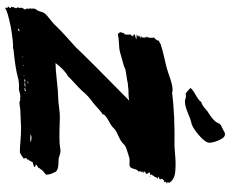

<svg xmlns="http://www.w3.org/2000/svg" viewBox="-96 -790 915 764"><g transform="rotate(90 362.0 -407.5)"><path d="M499 -839Q520 -854.3 533.3 -829Q546.7 -803.8 547.6 -781.9Q545.7 -764.8 514.8 -738.6Q483.8 -712.4 465.7 -710.5Q456.2 -708.6 424.3 -695.2Q392.4 -681.9 373.3 -686.7Q370.5 -689.5 361 -689.5Q351.4 -687.6 349.5 -689.5Q344.8 -693.3 339 -698.6Q333.3 -703.8 329.5 -707.6Q337.1 -717.1 358.1 -728.6Q380 -741 385.7 -750.5Q395.2 -752.4 407.6 -762.4Q420 -772.4 422.9 -775.2Q462.9 -800 468.6 -816.2Q470.5 -822.9 475.7 -826.7Q481 -830.5 488.6 -833.8Q496.2 -837.1 499 -839ZM682.9 -546.7V-544.8Q678.1 -546.7 678.1 -547.6ZM680 -545.7ZM665.7 -164.8Q675.2 -147.6 674.3 -132.4Q655.2 -117.1 654.3 -113.3Q645.7 -103.8 646.7 -101Q637.1 -98.1 634.3 -91.4Q636.2 -90.5 639 -90.5L641 -89.5Q649.5 -85.7 636.2 -82.9Q633.3 -81.9 631.4 -81Q627.6 -81 624.3 -78.6Q621 -76.2 623.8 -72.4Q621 -72.4 620 -72.4Q619 -70.5 620 -66.7H617.1Q616.2 -64.8 618.1 -64.8Q613.3 -64.8 614.3 -57.1Q608.6 -55.2 608.1 -53.8Q607.6 -52.4 609 -50Q610.5 -47.6 610.5 -43.8Q608.6 -42.9 600.5 -36.7Q592.4 -30.5 588.6 -30.5V-28.6Q563.8 -28.6 540 -31Q516.2 -33.3 487.6 -33.3Q455.2 -32.4 421.9 -30.5Q420 -30.5 413.3 -30Q406.7 -29.5 400 -28.1Q393.3 -26.7 387.1 -27.1Q381 -27.6 379 -29.5L377.1 -30.5H376.2H374.3V-28.6Q372.4 -28.6 370.5 -29.5Q368.6 -30.5 366.7 -30.5Q366.7 -29.5 367.6 -29.5Q365.7 -30.5 362.4 -30.5Q359 -30.5 354.8 -29.5Q350.5 -28.6 347.1 -27.6Q343.8 -26.7 340 -25.7Q336.2 -24.8 334.3 -24.8Q306.7 -26.7 284.8 -20Q251.4 -10.5 173.3 -2.9V-1Q152.4 -3.8 86.7 7.6Q21 21 11.4 30.5V29.5Q11.4 28.6 10.5 29.5Q9.5 28.6 10.5 23.8V20Q4.8 19 5.2 18.1Q5.7 17.1 9.5 13.3Q15.2 5.7 6.7 6.7Q6.7 1.9 8.6 -3.8Q10.5 -9.5 11.9 -11.9Q13.3 -14.3 11 -16.2Q8.6 -18.1 9 -19.5Q9.5 -21 10.5 -25.7Q11.4 -30.5 10.5 -34.3Q9.5 -38.1 13.8 -42.9Q18.1 -47.6 17.1 -49.5Q15.2 -51.4 14.3 -52.4Q16.2 -53.3 17.1 -56.2Q14.3 -56.2 11.4 -55.2Q11.4 -57.1 12.4 -57.1Q13.3 -57.1 14.3 -58.1V-61Q14.3 -63.8 13.8 -67.6Q13.3 -71.4 12.4 -72.4Q14.3 -74.3 15.2 -76.2Q13.3 -77.1 13.3 -78.1Q13.3 -79 13.8 -81.9Q14.3 -84.8 14.3 -87.6Q14.3 -90.5 15.2 -90.5Q23.8 -101 26.7 -114.3Q30.5 -125.7 34.3 -129.5Q39 -135.2 57.6 -149.5Q76.2 -163.8 85.7 -175.2Q101 -191.4 127.6 -215.2Q154.3 -239 166.7 -250.5Q221.9 -308.6 380 -463.8Q370.5 -461 354.3 -461Q338.1 -461 330.5 -460Q326.7 -459 317.1 -458.6Q307.6 -458.1 302.9 -456.2Q298.1 -455.2 284.8 -453.3Q271.4 -451.4 260.5 -449.5Q249.5 -447.6 246.7 -443.8Q194.3 -429.5 185.7 -426.7Q176.2 -423.8 152.9 -422.9Q129.5 -421.9 119 -419Q116.2 -418.1 112.9 -420.5Q109.5 -422.9 108.1 -427.6Q106.7 -432.4 111.4 -439Q110.5 -440 110.5 -441.9L115.2 -444.8Q118.1 -445.7 117.1 -470.5Q117.1 -471.4 118.1 -471.4Q119 -471.4 120 -471.4L123.8 -479L122.9 -480Q116.2 -480 116.2 -484.8Q116.2 -485.7 121 -487.1Q125.7 -488.6 130.5 -489.5Q135.2 -490.5 135.2 -492.4L117.1 -493.3Q117.1 -495.2 119.5 -495.7Q121.9 -496.2 123.3 -497.1Q124.8 -498.1 123.8 -501Q121 -501 121 -503.8Q130.5 -506.7 130.5 -507.6Q130.5 -509.5 125.7 -509.5L120 -510.5Q123.8 -510.5 127.6 -513.3Q129.5 -516.2 129 -521.4Q128.6 -526.7 128.6 -528.6Q128.6 -532.4 126.7 -532.4Q124.8 -532.4 124.8 -533.8Q124.8 -535.2 127.1 -535.7Q129.5 -536.2 128.6 -541Q129.5 -542.9 130 -546.7Q130.5 -550.5 130 -555.2Q129.5 -560 128.6 -562.9Q132.4 -563.8 136.7 -570Q141 -576.2 141 -579Q141 -581 142.9 -582.4Q144.8 -583.8 147.6 -584.3Q150.5 -584.8 151.4 -586.2Q152.4 -587.6 157.1 -589.5Q159 -590.5 159 -589.5Q176.2 -596.2 213.8 -604.3Q251.4 -612.4 269.5 -619Q271.4 -620 280.5 -622.9Q289.5 -625.7 294.8 -627.6Q300 -629.5 309 -631.9Q318.1 -634.3 323.8 -635.2Q329.5 -636.2 336.7 -636.2Q343.8 -636.2 347.6 -634.3Q436.2 -645.7 561 -643.8Q568.6 -643.8 588.1 -645.7Q607.6 -647.6 624.3 -648.1Q641 -648.6 659.5 -647.1Q678.1 -645.7 691 -638.6Q703.8 -631.4 707.6 -620Q702.9 -620 702.9 -617.1Q702.9 -616.2 706.2 -615.7Q709.5 -615.2 709.5 -613.3Q708.6 -612.4 705.2 -611Q701.9 -609.5 701.9 -609Q701.9 -608.6 703.3 -607.1Q704.8 -605.7 704.8 -604.3Q704.8 -602.9 700 -602.4Q695.2 -601.9 694.3 -601Q696.2 -601 697.1 -599Q695.2 -599 693.3 -598.1H691.4L692.4 -597.1Q693.3 -596.2 693.3 -595.2Q691.4 -594.3 690.5 -594.3Q691.4 -594.3 692.4 -592.4Q690.5 -591.4 690.5 -590.5Q691.4 -589.5 691.4 -588.6Q691.4 -587.6 693.3 -588.6L694.3 -586.7Q690.5 -582.9 687.1 -582.4Q683.8 -581.9 682.9 -581Q682.9 -580 685.7 -578.1Q688.6 -577.1 690.5 -576.2Q683.8 -570.5 683.8 -568.6Q684.8 -567.6 684.8 -566.7Q682.9 -565.7 678.6 -559Q674.3 -552.4 673.3 -550.5Q675.2 -549.5 676.2 -546.7Q667.6 -547.6 664.8 -542.9Q666.7 -541.9 668.6 -538.6Q670.5 -535.2 672.4 -534.3L670.5 -531.4Q667.6 -528.6 663.8 -526.7L661 -523.8L662.9 -522.9Q666.7 -522.9 666.7 -521Q666.7 -519 663.8 -519.5Q661 -520 661 -519Q661 -518.1 662.9 -517.1L665.7 -515.2Q663.8 -513.3 662.4 -511.9Q661 -510.5 661 -508.6Q661 -506.7 661.4 -503.8Q661.9 -501 661.9 -500Q655.2 -497.1 652.4 -485.7Q649.5 -474.3 646.7 -470.5Q641.9 -463.8 630 -464.8Q618.1 -465.7 610.5 -464.8Q606.7 -463.8 592.4 -459.5Q578.1 -455.2 568.1 -451.4Q558.1 -447.6 551.4 -440Q542.9 -430.5 519 -420Q495.2 -409.5 487.6 -400Q481.9 -393.3 460.5 -381.9Q439 -370.5 433.3 -360H434.3Q435.2 -360 435.2 -358.1Q427.6 -354.3 419.5 -347.1Q411.4 -340 402.9 -332.4Q394.3 -324.8 388.6 -320Q362.9 -302.9 340 -275.2Q330.5 -264.8 310 -246.2Q289.5 -227.6 282.9 -220Q273.3 -216.2 255.2 -199Q238.1 -181.9 230.5 -170.5Q255.2 -170.5 300.5 -175.7Q345.7 -181 368.6 -181Q381 -181 408.6 -184.8Q436.2 -188.6 451.4 -187.6Q545.7 -183.8 565.7 -188.6Q581.9 -192.4 598.1 -186.7Q605.7 -183.8 609.5 -182.9Q611.4 -182.9 623.8 -182.4Q636.2 -181.9 642.9 -181Q649.5 -180 656.7 -176.2Q663.8 -172.4 665.7 -164.8ZM97.1 -21Q98.1 -21.9 101 -23.3Q103.8 -24.8 104.8 -25.7Q97.1 -29.5 93.3 -21ZM122.9 -26.7Q121 -27.6 119 -28.6H126.7L125.7 -27.6ZM145.7 -31.4H150.5Q148.6 -29.5 145.7 -31.4ZM178.1 -36.2H182.9Q181 -34.3 178.1 -36.2ZM186.7 -35.2 183.8 -36.2Q186.7 -38.1 190.5 -37.1H189.5ZM193.3 -36.2Q191.4 -37.1 190.5 -38.1H193.3ZM203.8 -39Q203.8 -35.2 208.6 -39ZM206.7 -49.5H204.8Q205.7 -51.4 207.6 -52.4L209.5 -54.3V-52.4V-50.5Q207.6 -50.5 206.7 -49.5ZM241 -41Q241.9 -41.9 241.9 -42.9H238.1Q239 -40 241 -40ZM282.9 -43.8 281.9 -45.7H282.9Q281.9 -46.7 281 -46.7Q281 -45.7 280 -43.8ZM335.2 -63.8Q333.3 -62.9 331.4 -63.8ZM308.6 -61.9Q307.6 -61.9 305.2 -61.4Q302.9 -61 301.9 -60Q309.5 -58.1 312.4 -61.9ZM285.7 -60H292.4Q289.5 -58.1 285.7 -60ZM305.7 -47.6Q306.7 -47.6 306.7 -49.5Q297.1 -52.4 294.3 -45.7Q302.9 -46.7 304.8 -47.6ZM307.6 -47.6Q320 -45.7 326.7 -49.5Q311.4 -51.4 307.6 -47.6ZM341.9 -49.5V-52.4Q340 -52.4 338.1 -53.3V-50.5Q334.3 -49.5 328.6 -49.5Q332.4 -43.8 341.9 -49.5ZM349.5 -49.5H347.6V-51.4H349.5ZM470.5 -70.5Q474.3 -71.4 473.3 -69.5H470.5ZM371.4 -53.3H378.1Q375.2 -48.6 371.4 -53.3ZM379 -66.7V-65.7H377.1L378.1 -67.6Q379 -66.7 380 -66.7ZM382.9 -53.3H387.6Q384.8 -52.4 382.9 -53.3ZM386.7 -181.9Q387.6 -181.9 387.6 -181ZM389.5 -66.7Q396.2 -72.4 401.9 -68.6Q399 -65.7 389.5 -66.7ZM391.4 -54.3H398.1Q395.2 -51.4 391.4 -54.3ZM401.9 -51.4H400Q401.9 -55.2 405.7 -53.3H404.8ZM407.6 -67.6H411.4Q409.5 -66.7 407.6 -67.6ZM423.8 -53.3 421.9 -54.3Q422.9 -56.2 424.8 -54.3ZM425.7 -54.3Q431.4 -59 430.5 -57.1Q434.3 -58.1 458.1 -58.1Q455.2 -49.5 425.7 -54.3ZM462.9 -56.2Q470.5 -61.9 477.1 -58.1Q476.2 -55.2 462.9 -56.2ZM481.9 -70.5Q480 -69.5 478.1 -68.6V-70.5H481.9ZM487.6 -70.5H490.5Q489.5 -69.5 487.6 -70.5ZM501 -57.1Q504.8 -61.9 509.5 -58.1Q507.6 -56.2 501 -57.1ZM530.5 -57.1H512.4V-58.1Q514.3 -59 538.1 -60Q537.1 -59 534.3 -58.6Q531.4 -58.1 530.5 -57.1ZM541.9 -70.5ZM543.8 -71.4V-72.4Q521.9 -78.1 514.3 -70.5Q540 -69.5 543.8 -71.4ZM561 -60H571.4Q569.5 -59 566.2 -59Q562.9 -59 561 -60ZM588.6 -59H592.4Q590.5 -58.1 588.6 -59Z"/></g></svg>

Font: KAZYinfo
Style: Bold
Weight: 700
Designer: emmanuel didier
Foundry: emmanuel didier
Version: Version 001.000